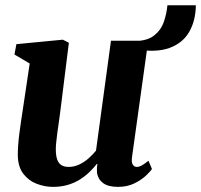

<svg xmlns="http://www.w3.org/2000/svg" viewBox="-20 -720 785 750"><path d="M186.5 10Q155.5 10 124 -1.8Q92.5 -13.5 71.2 -41Q50 -68.5 49.5 -115Q49.5 -132.5 51 -153.5Q52.5 -174.5 55.5 -197.8Q58.5 -221 62 -244.8Q65.5 -268.5 69 -291L96 -472L36.5 -507L44 -547.5L225.5 -565L249 -553L216 -288.5Q213.5 -267 210.2 -245Q207 -223 204.2 -203Q201.5 -183 199.8 -166Q198 -149 198 -137Q198 -112 203.5 -96.8Q209 -81.5 220 -74.8Q231 -68 248.5 -68Q269 -68 288.8 -77Q308.5 -86 325.2 -100.8Q342 -115.5 355 -131.5L413.5 -561H559L495.5 -105Q493 -85.5 498.8 -76.8Q504.5 -68 514.5 -68Q523.5 -68 532.8 -73Q542 -78 560 -92L573.5 -60Q568.5 -51.5 551 -34.8Q533.5 -18 505.5 -4Q477.5 10 441 10Q402.5 10 382.8 -4.8Q363 -19.5 359 -44.5Q359 -47.5 358.8 -51.5Q358.5 -55.5 358.5 -60.2Q358.5 -65 359.2 -69.8Q360 -74.5 360.5 -79L358.5 -80Q346 -64 329.5 -48Q313 -32 292 -18.8Q271 -5.5 244.8 2.2Q218.5 10 186.5 10ZM634 -699.5H745Q744.5 -640.5 719.5 -596.2Q694.5 -552 642.2 -532.8Q590 -513.5 506.5 -528L502 -559.5Q554 -559.5 581.2 -580.8Q608.5 -602 619.8 -634.2Q631 -666.5 634 -699.5Z"/></svg>

Font: Merriweather 24pt ExtraBold
Style: Italic
Weight: 800
Italic angle: -7.8°
Version: Version 2.101